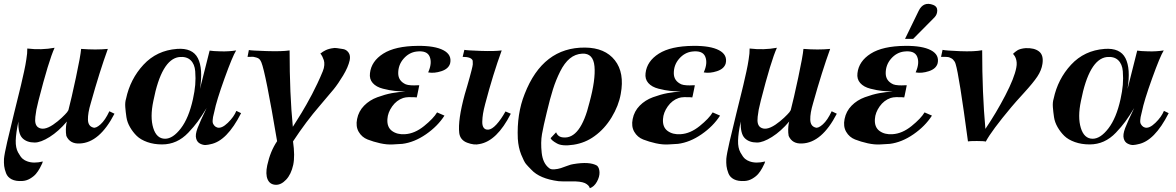

<svg xmlns="http://www.w3.org/2000/svg" viewBox="-20 -746 6204 1013"><path d="M584 -146Q505 7 401 11Q349 14 330 -29Q327 -46 327.5 -63Q328 -80 330 -92L333 -105Q289 -53 242 -23.5Q195 6 163 6Q121 6 98 -17.5Q75 -41 77 -105Q64 -43 63 -4.5Q62 34 75.5 58.5Q89 83 100 92Q111 101 123 105Q157 118 206 106Q205 110 202.5 116.5Q200 123 190.5 140.5Q181 158 169.5 171.5Q158 185 138.5 196.5Q119 208 97 209Q63 211 41.5 200Q20 189 12 168Q4 147 2 130Q0 113 1 92Q3 68 18 2.5Q33 -63 54.5 -149.5Q76 -236 82 -261Q85 -272 91 -298Q97 -324 99.5 -335.5Q102 -347 107 -368.5Q112 -390 114 -403Q116 -416 119 -433Q122 -450 123 -463.5Q124 -477 124 -490Q199 -481 268 -494Q237 -426 183 -215Q175 -183 172 -167.5Q169 -152 166.5 -130Q164 -108 167.5 -95Q171 -82 180 -75Q209 -54 260 -88Q286 -106 306 -125Q326 -144 334 -154L341 -165Q356 -222 380.5 -336.5Q405 -451 408 -488Q486 -482 549 -488Q506 -370 459 -202Q443 -149 444 -114.5Q445 -80 472 -73Q486 -68 510.5 -90Q535 -112 557 -159Z M1252 -149Q1177 -1 1090 15Q1079 18 1065.5 19Q1052 20 1036 12Q1020 4 1015 -15Q1009 -35 1022.5 -70.5Q1036 -106 1070 -176Q1044 -133 1023.5 -105Q1003 -77 973.5 -46Q944 -15 909.5 0.5Q875 16 835 16Q792 16 757 3.5Q722 -9 701.5 -29Q681 -49 666 -75Q651 -101 647 -128Q643 -155 641 -180.5Q639 -206 645 -225Q667 -329 737 -404.5Q807 -480 914 -488Q996 -494 1024 -439Q1052 -384 1035 -277L1086 -479Q1103 -476 1146 -475Q1189 -474 1226 -480Q1207 -450 1164.5 -332Q1122 -214 1111 -158Q1111 -157 1108 -145.5Q1105 -134 1104 -128.5Q1103 -123 1102 -112Q1101 -101 1103.5 -95Q1106 -89 1111.5 -82.5Q1117 -76 1127 -73Q1150 -67 1182 -98Q1214 -129 1227 -161ZM998 -223Q1007 -264 1010 -298Q1013 -332 1010 -370Q1007 -408 985.5 -428.5Q964 -449 925 -445Q832 -433 789 -213Q771 -128 788.5 -71Q806 -14 851 -14Q892 -14 934 -68.5Q976 -123 998 -223Z M1825 -428Q1817 -392 1790.5 -348Q1764 -304 1740.5 -275Q1717 -246 1667 -188Q1595 -105 1526 0Q1537 77 1527 124Q1516 174 1489.5 202Q1463 230 1435 229Q1404 228 1392 200.5Q1380 173 1390 126Q1406 52 1442 -1Q1381 -364 1359 -417Q1355 -427 1349 -433.5Q1343 -440 1332.5 -442.5Q1322 -445 1318 -446Q1314 -447 1300 -446H1286L1293 -482Q1306 -479 1387 -476.5Q1468 -474 1508 -480Q1508 -248 1525 -77Q1529 -83 1545.5 -109.5Q1562 -136 1571 -150.5Q1580 -165 1597 -195Q1614 -225 1626.5 -249Q1639 -273 1654.5 -305.5Q1670 -338 1683 -370Q1690 -387 1691 -402.5Q1692 -418 1688.5 -428.5Q1685 -439 1681 -447Q1677 -455 1674 -459L1670 -463L1674 -466Q1677 -469 1683.5 -473Q1690 -477 1698 -481Q1706 -485 1717 -488Q1728 -491 1738 -492Q1743 -494 1758.5 -492Q1774 -490 1791 -487Q1808 -484 1819 -468.5Q1830 -453 1825 -428Z M2355 -412Q2347 -383 2309 -370.5Q2271 -358 2239 -364Q2261 -413 2247 -447Q2233 -481 2177 -474Q2138 -469 2109.5 -436.5Q2081 -404 2081 -360Q2081 -319 2121 -301Q2131 -297 2148.5 -296Q2166 -295 2179 -296H2192Q2192 -295 2191.5 -293Q2191 -291 2190 -286Q2189 -281 2188 -275.5Q2187 -270 2185.5 -263.5Q2184 -257 2183 -251.5Q2182 -246 2181 -241.5Q2180 -237 2179 -234V-232L2167 -233Q2154 -234 2136.5 -233.5Q2119 -233 2107 -229Q2072 -217 2049 -184.5Q2026 -152 2024 -118Q2021 -75 2048.5 -55Q2076 -35 2117 -38Q2168 -41 2217.5 -81Q2267 -121 2286 -153L2325 -136Q2289 -80 2227.5 -37.5Q2166 5 2103 13Q2085 14 2053.5 16Q2022 18 1986 10Q1950 2 1919.5 -10Q1889 -22 1872.5 -50.5Q1856 -79 1864 -118Q1872 -159 1901 -188.5Q1930 -218 1971 -233Q2012 -248 2047 -254.5Q2082 -261 2119 -263Q2088 -264 2062 -266.5Q2036 -269 2000.5 -278Q1965 -287 1946.5 -308Q1928 -329 1932 -360Q1939 -423 2002 -463Q2065 -503 2184 -504Q2274 -505 2319.5 -481Q2365 -457 2355 -412Z M2675 -146Q2602 -2 2510 14Q2482 21 2445 7Q2408 -7 2403 -44Q2395 -112 2432 -248Q2437 -264 2445 -292Q2453 -320 2457.5 -336Q2462 -352 2468 -375.5Q2474 -399 2474.5 -407Q2475 -415 2474 -426Q2467 -446 2421 -446L2430 -483Q2442 -480 2516 -477.5Q2590 -475 2627 -480Q2581 -354 2540 -198Q2532 -168 2528.5 -146.5Q2525 -125 2524.5 -104Q2524 -83 2532 -72Q2540 -61 2556 -62Q2575 -63 2599 -89Q2623 -115 2647 -158Z M3255 -250Q3244 -188 3207 -127Q3170 -66 3117 -28Q3068 8 3006.5 17.5Q2945 27 2917 10Q2890 -5 2885 -17L2914 -48Q2924 -23 2951 -21Q3043 -11 3090 -205Q3123 -326 3116.5 -396Q3110 -466 3052 -463Q3015 -461 2986.5 -437.5Q2958 -414 2935.5 -369Q2913 -324 2897.5 -275Q2882 -226 2865 -154Q2847 -81 2839.5 -38Q2832 5 2838 60Q2844 115 2876 140Q2885 149 2904.5 147.5Q2924 146 2939 141Q2954 136 2974 128.5Q2994 121 3004 120Q3091 105 3130 128Q3142 139 3143 162.5Q3144 186 3129.5 212.5Q3115 239 3092 247Q3088 231 3066 220Q3043 210 2995.5 211Q2948 212 2927 210Q2827 197 2783 149Q2765 131 2755 119Q2745 107 2730 70Q2715 33 2712 -14Q2706 -145 2748 -250Q2844 -497 3067 -495Q3172 -494 3224 -428Q3276 -362 3255 -250Z M3809 -412Q3801 -383 3763 -370.5Q3725 -358 3693 -364Q3715 -413 3701 -447Q3687 -481 3631 -474Q3592 -469 3563.5 -436.5Q3535 -404 3535 -360Q3535 -319 3575 -301Q3585 -297 3602.5 -296Q3620 -295 3633 -296H3646Q3646 -295 3645.5 -293Q3645 -291 3644 -286Q3643 -281 3642 -275.5Q3641 -270 3639.5 -263.5Q3638 -257 3637 -251.5Q3636 -246 3635 -241.5Q3634 -237 3633 -234V-232L3621 -233Q3608 -234 3590.5 -233.5Q3573 -233 3561 -229Q3526 -217 3503 -184.5Q3480 -152 3478 -118Q3475 -75 3502.5 -55Q3530 -35 3571 -38Q3622 -41 3671.5 -81Q3721 -121 3740 -153L3779 -136Q3743 -80 3681.5 -37.5Q3620 5 3557 13Q3539 14 3507.5 16Q3476 18 3440 10Q3404 2 3373.5 -10Q3343 -22 3326.5 -50.5Q3310 -79 3318 -118Q3326 -159 3355 -188.5Q3384 -218 3425 -233Q3466 -248 3501 -254.5Q3536 -261 3573 -263Q3542 -264 3516 -266.5Q3490 -269 3454.5 -278Q3419 -287 3400.5 -308Q3382 -329 3386 -360Q3393 -423 3456 -463Q3519 -503 3638 -504Q3728 -505 3773.5 -481Q3819 -457 3809 -412Z M4395 -146Q4316 7 4212 11Q4160 14 4141 -29Q4138 -46 4138.5 -63Q4139 -80 4141 -92L4144 -105Q4100 -53 4053 -23.5Q4006 6 3974 6Q3932 6 3909 -17.5Q3886 -41 3888 -105Q3875 -43 3874 -4.5Q3873 34 3886.5 58.5Q3900 83 3911 92Q3922 101 3934 105Q3968 118 4017 106Q4016 110 4013.5 116.5Q4011 123 4001.5 140.5Q3992 158 3980.5 171.5Q3969 185 3949.5 196.5Q3930 208 3908 209Q3874 211 3852.5 200Q3831 189 3823 168Q3815 147 3813 130Q3811 113 3812 92Q3814 68 3829 2.5Q3844 -63 3865.5 -149.5Q3887 -236 3893 -261Q3896 -272 3902 -298Q3908 -324 3910.5 -335.5Q3913 -347 3918 -368.5Q3923 -390 3925 -403Q3927 -416 3930 -433Q3933 -450 3934 -463.5Q3935 -477 3935 -490Q4010 -481 4079 -494Q4048 -426 3994 -215Q3986 -183 3983 -167.5Q3980 -152 3977.5 -130Q3975 -108 3978.5 -95Q3982 -82 3991 -75Q4020 -54 4071 -88Q4097 -106 4117 -125Q4137 -144 4145 -154L4152 -165Q4167 -222 4191.5 -336.5Q4216 -451 4219 -488Q4297 -482 4360 -488Q4317 -370 4270 -202Q4254 -149 4255 -114.5Q4256 -80 4283 -73Q4297 -68 4321.5 -90Q4346 -112 4368 -159Z M4911 -655 4798 -541H4755L4827 -689Q4852 -740 4904 -720Q4925 -712 4925 -691Q4925 -670 4911 -655ZM4927 -412Q4919 -383 4881 -370.5Q4843 -358 4811 -364Q4833 -413 4819 -447Q4805 -481 4749 -474Q4710 -469 4681.5 -436.5Q4653 -404 4653 -360Q4653 -319 4693 -301Q4703 -297 4720.5 -296Q4738 -295 4751 -296H4764Q4764 -295 4763.5 -293Q4763 -291 4762 -286Q4761 -281 4760 -275.5Q4759 -270 4757.5 -263.5Q4756 -257 4755 -251.5Q4754 -246 4753 -241.5Q4752 -237 4751 -234V-232L4739 -233Q4726 -234 4708.5 -233.5Q4691 -233 4679 -229Q4644 -217 4621 -184.5Q4598 -152 4596 -118Q4593 -75 4620.5 -55Q4648 -35 4689 -38Q4740 -41 4789.5 -81Q4839 -121 4858 -153L4897 -136Q4861 -80 4799.5 -37.5Q4738 5 4675 13Q4657 14 4625.5 16Q4594 18 4558 10Q4522 2 4491.5 -10Q4461 -22 4444.5 -50.5Q4428 -79 4436 -118Q4444 -159 4473 -188.5Q4502 -218 4543 -233Q4584 -248 4619 -254.5Q4654 -261 4691 -263Q4660 -264 4634 -266.5Q4608 -269 4572.5 -278Q4537 -287 4518.5 -308Q4500 -329 4504 -360Q4511 -423 4574 -463Q4637 -503 4756 -504Q4846 -505 4891.5 -481Q4937 -457 4927 -412Z M5480 -409Q5475 -375 5453 -342Q5431 -309 5383 -256.5Q5335 -204 5316 -181Q5212 -57 5181 1Q5172 -2 5134 -2Q5096 -2 5087 0Q5040 -351 5022 -408Q5020 -416 5016 -422Q5012 -428 5008 -432Q5004 -436 4998 -439Q4992 -442 4988 -443.5Q4984 -445 4976 -445.5Q4968 -446 4965.5 -446Q4963 -446 4954.5 -446Q4946 -446 4945 -446L4953 -483Q4969 -479 5045 -476Q5121 -473 5162 -481Q5162 -254 5179 -66Q5236 -150 5284 -242.5Q5332 -335 5342 -389Q5345 -404 5344 -416Q5343 -428 5340 -436.5Q5337 -445 5333.5 -450.5Q5330 -456 5327 -459L5325 -462L5328 -465Q5331 -468 5336 -472Q5341 -476 5348 -480.5Q5355 -485 5366.5 -488Q5378 -491 5391 -492Q5437 -494 5462 -474.5Q5487 -455 5480 -409Z M6146 -149Q6071 -1 5984 15Q5973 18 5959.5 19Q5946 20 5930 12Q5914 4 5909 -15Q5903 -35 5916.5 -70.5Q5930 -106 5964 -176Q5938 -133 5917.5 -105Q5897 -77 5867.5 -46Q5838 -15 5803.5 0.5Q5769 16 5729 16Q5686 16 5651 3.5Q5616 -9 5595.5 -29Q5575 -49 5560 -75Q5545 -101 5541 -128Q5537 -155 5535 -180.5Q5533 -206 5539 -225Q5561 -329 5631 -404.5Q5701 -480 5808 -488Q5890 -494 5918 -439Q5946 -384 5929 -277L5980 -479Q5997 -476 6040 -475Q6083 -474 6120 -480Q6101 -450 6058.5 -332Q6016 -214 6005 -158Q6005 -157 6002 -145.5Q5999 -134 5998 -128.5Q5997 -123 5996 -112Q5995 -101 5997.5 -95Q6000 -89 6005.5 -82.5Q6011 -76 6021 -73Q6044 -67 6076 -98Q6108 -129 6121 -161ZM5892 -223Q5901 -264 5904 -298Q5907 -332 5904 -370Q5901 -408 5879.5 -428.5Q5858 -449 5819 -445Q5726 -433 5683 -213Q5665 -128 5682.5 -71Q5700 -14 5745 -14Q5786 -14 5828 -68.5Q5870 -123 5892 -223Z"/></svg>

Font: GFS Artemisia
Style: Bold Italic
Weight: 700
Italic angle: -12°
Designer: Designed by Takis Katsoulidis and George D. Matthiopoulos.
Foundry: Designed by Takis Katsoulidis and George D. Matthiopoulos.
Version: Version 1.0